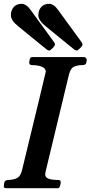

<svg xmlns="http://www.w3.org/2000/svg" viewBox="-23 -986 475 1006"><path d="M217 -611C214 -596 173 -426 94 -101C85 -62 74 -51 40 -45C24 -41 8 -47 0 -32L-2 -19L-3 -9C-4 -3 1 0 12 0H279C286 0 290 -4 292 -13L295 -27V-29C296 -38 292 -43 283 -43C237 -43 214 -52 214 -71C214 -78 215 -83 216 -87L336 -586C342 -613 351 -632 368 -638L382 -642C388 -644 397 -645 409 -645C421 -645 428 -649 429 -658L432 -673C429 -682 424 -687 418 -687H149C140 -688 135 -684 133 -675L130 -661V-660C130 -650 134 -645 143 -645C191 -644 216 -633 217 -611ZM178 -906C178 -888 191 -868 218 -847C234 -834 335 -751 368 -725L378 -721C382 -721 388 -725 396 -733C409 -746 414 -753 403 -767L282 -933C267 -955 250 -966 234 -966C199 -966 178 -941 178 -906ZM34 -906C34 -888 47 -868 74 -847C90 -834 191 -751 224 -725L234 -721C238 -721 244 -725 252 -733C265 -746 270 -753 259 -767L138 -933C123 -955 106 -966 90 -966C55 -966 34 -941 34 -906Z"/></svg>

Font: fbb
Style: Bold Italic
Weight: 700
Italic angle: -12°
Designer: David J. Perry, Michael Sharpe
Version: Version 0.991